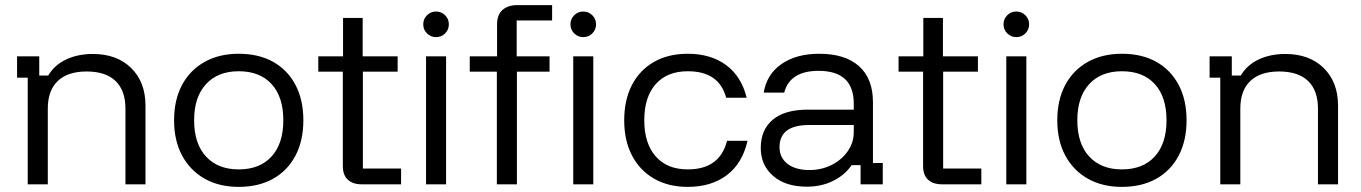

<svg xmlns="http://www.w3.org/2000/svg" viewBox="-20 -720 5315 750"><path d="M88.3 0V-416.7H46.7V-500H133.3V-425H168.3Q193.3 -466.7 238.8 -487.9Q284.2 -509.2 342.5 -509.2Q436.7 -509.2 492.5 -454.2Q548.3 -399.2 548.3 -307.5V0H470V-295.8Q470 -366.7 431.2 -403.8Q392.5 -440.8 318.3 -440.8Q245 -440.8 205.8 -403.8Q166.7 -366.7 166.7 -295.8V0Z M912.5 10Q835.8 10 779.2 -22.1Q722.5 -54.2 691.3 -112.5Q660 -170.8 660 -250Q660 -329.2 690.8 -387.5Q721.7 -445.8 778.8 -477.9Q835.8 -510 912.5 -510Q990.8 -510 1047.1 -478.3Q1103.3 -446.7 1134.2 -388.3Q1165 -330 1165 -250Q1165 -170.8 1134.2 -112.1Q1103.3 -53.3 1046.7 -21.7Q990 10 912.5 10ZM912.5 -58.3Q995 -58.3 1040.8 -108.8Q1086.7 -159.2 1086.7 -250Q1086.7 -341.7 1040.8 -391.7Q995 -441.7 912.5 -441.7Q830.8 -441.7 784.6 -391.2Q738.3 -340.8 738.3 -250Q738.3 -159.2 784.6 -108.8Q830.8 -58.3 912.5 -58.3Z M1393.3 0Q1358.3 0 1338.8 -17.9Q1319.2 -35.8 1319.2 -71.7V-440H1223.3V-500H1320V-650H1396.7V-500H1533.3V-440H1397.5V-61.7H1546.7V0Z M1644.2 0V-500H1722.5V0ZM1683.3 -575Q1662.5 -575 1647.9 -589.6Q1633.3 -604.2 1633.3 -625Q1633.3 -645.8 1647.9 -660.4Q1662.5 -675 1683.3 -675Q1704.2 -675 1718.8 -660.4Q1733.3 -645.8 1733.3 -625Q1733.3 -604.2 1718.8 -589.6Q1704.2 -575 1683.3 -575Z M1920.8 0V-440H1815V-500H1921.7V-625Q1921.7 -662.5 1942.9 -681.2Q1964.2 -700 2000 -700H2136.7V-640H1998.3V-500H2126.7V-440H1999.2V0ZM2219.2 0V-500H2297.5V0ZM2258.3 -575Q2237.5 -575 2222.9 -589.6Q2208.3 -604.2 2208.3 -625Q2208.3 -645.8 2222.9 -660.4Q2237.5 -675 2258.3 -675Q2279.2 -675 2293.8 -660.4Q2308.3 -645.8 2308.3 -625Q2308.3 -604.2 2293.8 -589.6Q2279.2 -575 2258.3 -575Z M2666.7 10Q2590.8 10 2535 -22.1Q2479.2 -54.2 2448.8 -112.5Q2418.3 -170.8 2418.3 -250Q2418.3 -329.2 2448.3 -387.5Q2478.3 -445.8 2534.2 -477.9Q2590 -510 2666.7 -510Q2755.8 -510 2815.8 -466.2Q2875.8 -422.5 2896.7 -338.3H2816.7Q2801.7 -391.7 2764.2 -416.7Q2726.7 -441.7 2666.7 -441.7Q2585.8 -441.7 2541.2 -391.2Q2496.7 -340.8 2496.7 -250Q2496.7 -160 2541.2 -109.2Q2585.8 -58.3 2666.7 -58.3Q2791.7 -58.3 2820 -170H2900Q2880 -81.7 2819.2 -35.8Q2758.3 10 2666.7 10Z M3131.7 9.2Q3048.3 9.2 3000 -32.9Q2951.7 -75 2951.7 -141.7Q2951.7 -213.3 2998.8 -252.5Q3045.8 -291.7 3135 -291.7H3315V-315Q3315 -443.3 3177.5 -443.3Q3065.8 -443.3 3043.3 -358.3H2963.3Q2975 -430 3032.9 -470Q3090.8 -510 3180 -510Q3281.7 -510 3335.8 -461.2Q3390 -412.5 3390 -320.8V-83.3H3428.3V0H3341.7V-75H3306.7Q3280.8 -36.7 3235 -13.8Q3189.2 9.2 3131.7 9.2ZM3141.7 -55.8Q3189.2 -55.8 3228.8 -75.8Q3268.3 -95.8 3291.7 -129.6Q3315 -163.3 3315 -204.2V-231.7H3140.8Q3025 -231.7 3025 -145Q3025 -104.2 3056.3 -80Q3087.5 -55.8 3141.7 -55.8Z M3660 0Q3625 0 3605.4 -17.9Q3585.8 -35.8 3585.8 -71.7V-440H3490V-500H3586.7V-650H3663.3V-500H3800V-440H3664.2V-61.7H3813.3V0Z M3910.8 0V-500H3989.2V0ZM3950 -575Q3929.2 -575 3914.6 -589.6Q3900 -604.2 3900 -625Q3900 -645.8 3914.6 -660.4Q3929.2 -675 3950 -675Q3970.8 -675 3985.4 -660.4Q4000 -645.8 4000 -625Q4000 -604.2 3985.4 -589.6Q3970.8 -575 3950 -575Z M4362.5 10Q4285.8 10 4229.2 -22.1Q4172.5 -54.2 4141.2 -112.5Q4110 -170.8 4110 -250Q4110 -329.2 4140.8 -387.5Q4171.7 -445.8 4228.8 -477.9Q4285.8 -510 4362.5 -510Q4440.8 -510 4497.1 -478.3Q4553.3 -446.7 4584.2 -388.3Q4615 -330 4615 -250Q4615 -170.8 4584.2 -112.1Q4553.3 -53.3 4496.7 -21.7Q4440 10 4362.5 10ZM4362.5 -58.3Q4445 -58.3 4490.8 -108.8Q4536.7 -159.2 4536.7 -250Q4536.7 -341.7 4490.8 -391.7Q4445 -441.7 4362.5 -441.7Q4280.8 -441.7 4234.6 -391.2Q4188.3 -340.8 4188.3 -250Q4188.3 -159.2 4234.6 -108.8Q4280.8 -58.3 4362.5 -58.3Z M4746.7 0V-416.7H4705V-500H4791.7V-425H4826.7Q4851.7 -466.7 4897.1 -487.9Q4942.5 -509.2 5000.8 -509.2Q5095 -509.2 5150.8 -454.2Q5206.7 -399.2 5206.7 -307.5V0H5128.3V-295.8Q5128.3 -366.7 5089.6 -403.8Q5050.8 -440.8 4976.7 -440.8Q4903.3 -440.8 4864.2 -403.8Q4825 -366.7 4825 -295.8V0Z"/></svg>

Font: Funnel Display Light Light
Style: Regular
Weight: 300
Version: Version 1.000